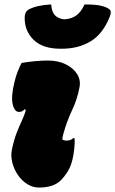

<svg xmlns="http://www.w3.org/2000/svg" viewBox="-20 -833 518 863"><path d="M77 -550Q104 -555 137 -558Q170 -561 194 -561Q241 -561 275.5 -544Q310 -527 327 -499.5Q344 -472 337 -439Q327 -387 307 -344.5Q287 -302 273 -259Q262 -226 260 -206Q268 -201 279 -201Q298 -201 309 -212H315Q317 -195 314 -166.5Q311 -138 306 -117Q298 -83 283 -60Q268 -37 254 -23Q221 10 155 10Q127 10 102.5 -5.5Q78 -21 60.5 -46.5Q43 -72 35.5 -101.5Q28 -131 33 -158Q42 -202 54 -233.5Q66 -265 78 -290Q90 -315 96 -339L91 -342Q84 -335 78.5 -332.5Q73 -330 65 -330Q45 -330 37 -365Q29 -400 45 -464Q51 -490 59.5 -511.5Q68 -533 77 -550ZM268 -746Q302 -748 323.5 -764Q345 -780 360 -813Q407 -813 430.5 -808Q454 -803 468 -794Q478 -788 478 -778.5Q478 -769 473 -757Q442 -680 387 -647Q332 -614 258 -614H251Q171 -614 130 -655Q89 -696 91 -757Q92 -781 110 -791Q147 -810 210 -813Q212 -782 225.5 -766Q239 -750 268 -746Z"/></svg>

Font: Recursive Sn Csl St XBk
Style: Italic
Weight: 1000
Italic angle: -15°
Version: Version 1.085;hotconv 1.1.0;makeotfexe 2.6.0; ttfautohint (v